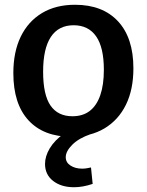

<svg xmlns="http://www.w3.org/2000/svg" viewBox="-20 -563 616 806"><path d="M295 -543Q411 -543 475.5 -473.5Q540 -404 540 -276Q540 -187 508.5 -123Q477 -59 418.5 -24Q360 11 278 11Q163 11 99.5 -58Q36 -127 36 -256Q36 -345 67 -409Q98 -473 156 -508Q214 -543 295 -543ZM289 -457Q226 -457 193.5 -408Q161 -359 161 -262Q161 -165 192 -120Q223 -75 284 -75Q328 -75 357 -97.5Q386 -120 401 -163.5Q416 -207 416 -270Q416 -364 383.5 -410.5Q351 -457 289 -457ZM291 223Q237 223 203 196.5Q169 170 169 125Q169 93 189 59.5Q209 26 249 -2.5Q289 -31 348 -49L361 0Q311 17 283.5 44.5Q256 72 256 97Q256 119 276 132Q296 145 325 145Q334 145 343.5 143.5Q353 142 362 140L369 209Q348 216 328.5 219.5Q309 223 291 223Z"/></svg>

Font: Bitter Thin SemiBold
Style: Regular
Weight: 600
Version: Version 2.002